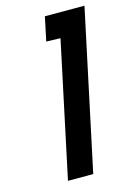

<svg xmlns="http://www.w3.org/2000/svg" viewBox="-109 -757 564 815"><g transform="rotate(-15 173.0 -350.0)"><path d="M150 -595 212 -593 86 0H197L346 -700H172Z"/></g></svg>

Font: Advent Pro
Style: Italic
Weight: 400
Italic angle: -12°
Designer: VivaRado, Andreas Kalpakidis
Foundry: VivaRado, Andreas Kalpakidis
Version: Version 3.000